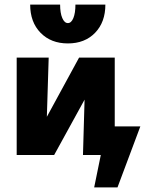

<svg xmlns="http://www.w3.org/2000/svg" viewBox="-20 -678 634 840"><path d="M594 -125 494 142H392L421 0H343L350 -242L217 0H53V-426H193L185 -167L326 -426H482V-125ZM441 -658H310Q310 -621 301 -599Q292 -577 277 -577Q262 -577 252.5 -599Q243 -621 243 -658H112Q112 -581 157.5 -534.5Q203 -488 277 -488Q351 -488 396 -534.5Q441 -581 441 -658Z"/></svg>

Font: Ysabeau Ultrabold
Style: Regular
Weight: 800
Designer: Christian Thalmann (Catharsis Fonts)
Version: Version 0.003